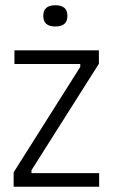

<svg xmlns="http://www.w3.org/2000/svg" viewBox="-20 -712 430 732"><path d="M32 0V-55L286 -457V-468H35V-520H357V-469L100 -63V-52H358V0ZM191 -611Q168 -611 156.5 -621Q145 -631 145 -651Q145 -672 156.5 -682Q168 -692 191 -692Q214 -692 225.5 -682Q237 -672 237 -651Q237 -631 225.5 -621Q214 -611 191 -611Z"/></svg>

Font: Bricolage Grotesque SemiCondensed ExtraLight
Style: Regular
Weight: 250
Width: 4
Designer: Mathieu Triay
Foundry: Atelier Triay
Version: Version 1.000;gftools[0.9.30]